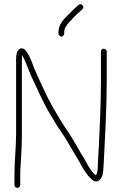

<svg xmlns="http://www.w3.org/2000/svg" viewBox="-20 -893 586 930"><path d="M291 -730V-737C291 -756.8 303 -770.5 313 -783C331.3 -803.1 345.7 -819.2 367 -837L379 -848C392.6 -860.3 374.3 -880.7 360 -869L348 -858C340 -850.7 332.8 -843.8 326.5 -837.5L309.5 -820.5C290 -801 263 -774.5 263 -737V-730C263 -723.2 270.5 -716 277.5 -716C284.5 -716 291 -723.2 291 -730ZM78 3V-50C78 -78.6 80.9 -94 82 -127C84.6 -165.2 86 -204.5 86 -245V-604C86 -610.7 86.3 -617.7 87 -625C88.3 -623.7 89.3 -622.3 90 -621C106.5 -591.1 115.4 -559.9 130 -527C157.9 -469.2 189.7 -394.5 221 -343C237.9 -315.2 258.7 -277.9 277 -254C306.5 -211.1 335.7 -154.9 363 -112C372.7 -95.4 379.5 -79.4 390 -65C399.7 -52.1 403.7 -44.3 415.5 -32.5C423.8 -24.2 438.3 -8.4 454.5 -16C479.6 -27.8 480.2 -61.7 482 -96.5C488.7 -226.9 497 -368.9 497 -507V-643C497 -650.7 490 -657 482.5 -657C475 -657 469 -650.7 469 -643V-507C469 -370.5 460.8 -226.7 454 -98C452.8 -74.8 454 -58.9 445 -44C441.7 -46 438.3 -48.7 435 -52C421.7 -67.2 410.6 -81.9 401 -101C392.2 -118.5 382.1 -134.7 371 -152L351 -187C336.1 -213 316.5 -247.1 299 -270C256.5 -335.7 220.3 -396.2 186 -473L156 -538C148 -556 141.3 -572.7 136 -588C126.6 -611.5 103.5 -673.1 75 -656C60.8 -647.3 58 -626.6 58 -604V-245C58 -178.8 50 -112.6 50 -50V3C50 10.9 56.1 17 64 17C71.9 17 78 10.9 78 3Z"/></svg>

Font: HoneyBee
Style: XLit
Weight: 200
Foundry: Cannot Into Space Fonts
Version: Version 0.89